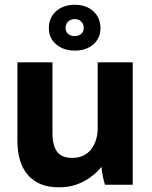

<svg xmlns="http://www.w3.org/2000/svg" viewBox="-20 -785 647 816"><path d="M228.4 11H232.4Q287 11 332.8 -12.5Q378.6 -36 411.2 -76Q412.6 -58.4 416.9 -36.5Q421.2 -14.6 426.2 0H544.2V-520H395.2V-240.8Q395.2 -212.2 387.4 -188.8Q379.6 -165.4 365.8 -148.6Q352 -131.8 332.4 -122.9Q312.8 -114 288.6 -114H285.4Q242.2 -114 222.6 -140.3Q203 -166.6 203 -219.8V-520H54V-187Q54 -92 99.3 -40.5Q144.6 11 228.4 11ZM298.5 -570Q346.6 -570 376.8 -596.6Q407 -623.2 407 -664.7Q407 -709.8 376.6 -737.3Q346.1 -764.8 298.7 -764.8Q249.4 -764.8 218.5 -737.4Q187.6 -709.9 187.6 -664.9Q187.6 -623.4 218.4 -596.7Q249.2 -570 298.5 -570ZM297.6 -631.6Q280 -631.6 269.3 -641.2Q258.6 -650.8 258.6 -666.5Q258.6 -682.2 269.3 -693Q280 -703.8 297.6 -703.8Q314.8 -703.8 325.4 -693.1Q336 -682.4 336 -666.6Q336 -650.9 325.4 -641.2Q314.8 -631.6 297.6 -631.6Z"/></svg>

Font: Fixel Variable
Style: Regular
Weight: 100
Width: 3
Designer: AlfaBravo + MacPaw
Foundry: Kyrylo Tkachov, Marchela Mozhyna, Serhii Makarenko, Maria Weinstein, Zakhar Kryvoshyya
Version: Version 1.211